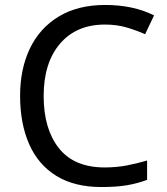

<svg xmlns="http://www.w3.org/2000/svg" viewBox="-20 -744 672 774"><path d="M403 -645Q288 -645 222 -568Q156 -491 156 -357Q156 -224 217.5 -146.5Q279 -69 402 -69Q449 -69 491 -77Q533 -85 573 -97V-19Q533 -4 490.5 3Q448 10 389 10Q280 10 207 -35Q134 -80 97.5 -163Q61 -246 61 -358Q61 -466 100.5 -548.5Q140 -631 217 -677.5Q294 -724 404 -724Q517 -724 601 -682L565 -606Q532 -621 491.5 -633Q451 -645 403 -645Z"/></svg>

Font: Noto Sans Inscriptional Pahlavi
Style: Regular
Weight: 400
Designer: Monotype Design Team
Foundry: Monotype Imaging Inc.
Version: Version 2.003; ttfautohint (v1.8.4.7-5d5b)